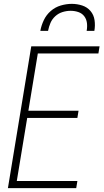

<svg xmlns="http://www.w3.org/2000/svg" viewBox="-20 -975 540 995"><path d="M21 0 142 -735H496L490 -698H176L127 -401H387L381 -364H121L67 -37H381L375 0ZM189 -815Q194 -843 207 -870.5Q220 -898 243 -918Q266 -938 295 -946.5Q324 -955 352 -955Q380 -955 406 -946.5Q432 -938 449 -918Q466 -898 470 -870.5Q474 -843 469 -815H429Q433 -836 430.5 -856Q428 -876 416.5 -891Q405 -906 386 -912.5Q367 -919 346 -919Q325 -919 304 -912.5Q283 -906 266.5 -891Q250 -876 241.5 -856Q233 -836 229 -815Z"/></svg>

Font: Iosevka Term Curly Extralight
Style: Italic
Weight: 200
Italic angle: -9°
Designer: Belleve Invis
Foundry: Belleve Invis
Version: Version 32.3.0